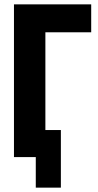

<svg xmlns="http://www.w3.org/2000/svg" viewBox="-20 -720 448 880"><path d="M44 0V-700H398V-572H188V-124H259V140H144V0Z"/></svg>

Font: Tektur SemiCondensed SemiBold
Style: Regular
Weight: 600
Width: 4
Designer: Adam Jagosz
Foundry: Adam Jagosz
Version: Version 1.005;gftools[0.9.30]